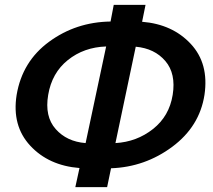

<svg xmlns="http://www.w3.org/2000/svg" viewBox="-20 -765 872 785"><path d="M561 -676Q685 -666 760 -585.5Q835 -505 816 -377Q796 -248 684.5 -165Q573 -82 434 -77L418 0H288L305 -78Q179 -88 103.5 -169.5Q28 -251 48 -377Q71 -514 181 -594.5Q291 -675 432 -677L445 -745H575ZM177 -377Q162 -289 207.5 -237.5Q253 -186 330 -180L414 -575Q323 -572 257.5 -519.5Q192 -467 177 -377ZM535 -574 452 -180Q539 -185 605.5 -237.5Q672 -290 686 -377Q700 -464 656 -515.5Q612 -567 535 -574Z"/></svg>

Font: Raleway-v4020
Style: Bold Italic
Weight: 700
Italic angle: -12°
Designer: Matt McInerney, Pablo Impallari, Rodrigo Fuenzalida
Foundry: Matt McInerney, Pablo Impallari, Rodrigo Fuenzalida
Version: Version 4.020;PS 004.020;hotconv 1.0.88;makeotf.lib2.5.64775